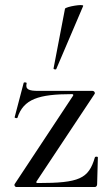

<svg xmlns="http://www.w3.org/2000/svg" viewBox="-20 -751 445 771"><path d="M206 -474 314 -727C318 -737 244 -724 241 -716L195 -476C194 -473 205 -470 206 -474ZM39 -12C36 -7 40 0 46 0H361C367 0 370 -6 370 -11L373 -119C373 -123 362 -123 361 -119C336 -33 298 -16 132 -16C126 -16 124 -18 127 -23L360 -374C363 -379 358 -386 352 -386H135C95 -386 81 -392 87 -417C88 -420 76 -422 75 -418L39 -281C37 -277 49 -275 50 -278C74 -353 135 -373 269 -373C274 -373 276 -370 273 -366Z"/></svg>

Font: Cormorant Infant Book
Style: Regular
Weight: 500
Designer: Christian Thalmann (Catharsis Fonts)
Version: Version 1.000;PS 002.000;hotconv 1.0.88;makeotf.lib2.5.64775